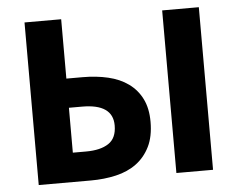

<svg xmlns="http://www.w3.org/2000/svg" viewBox="-48 -710 950 767"><g transform="rotate(-5 426.5 -326.0)"><path d="M77 0V-652H224V-414H289Q344 -414 391 -403Q438 -392 472 -367.5Q506 -343 525 -305Q544 -267 544 -213Q544 -154 524 -113.5Q504 -73 469.5 -47.5Q435 -22 387.5 -11Q340 0 286 0ZM224 -117H277Q335 -117 367.5 -138.5Q400 -160 400 -211Q400 -297 277 -297H224ZM629 0V-652H776V0Z"/></g></svg>

Font: TT Toshiba Sans
Style: Bold
Weight: 700
Designer: Paul D. Hunt
Foundry: Toshiba Corporation
Version: Version 2.020;PS 2.000;hotconv 1.0.86;makeotf.lib2.5.63406